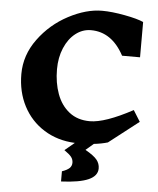

<svg xmlns="http://www.w3.org/2000/svg" viewBox="-67 -862 975 1182"><g transform="rotate(5 421.0 -271.5)"><path d="M536 15Q504 43 488 56Q541 86 560 109.5Q579 133 579 163Q579 209 524 233.5Q469 258 355 263V200Q387 189 401 175.5Q415 162 415 142Q415 122 403 106.5Q391 91 359 69Q379 53 419 19Q311 14 228 -38Q145 -90 99.5 -177.5Q54 -265 54 -375Q54 -492 127 -591.5Q200 -691 309 -748.5Q418 -806 516 -806Q576 -806 656 -791Q736 -776 773 -759V-541H662Q587 -681 458 -681Q406 -681 363 -647.5Q320 -614 295 -555Q270 -496 270 -423Q270 -340 295 -271.5Q320 -203 371.5 -162.5Q423 -122 499 -122Q592 -122 763 -214L806 -145L622 -2H623Q582 10 536 15Z"/></g></svg>

Font: Inknut Antiqua ExtraBold
Style: Regular
Weight: 800
Designer: Claus Eggers Sørensen
Foundry: Claus Eggers Sørensen
Version: Version 1.003; ttfautohint (v1.8.2) -l 8 -r 50 -G 200 -x 14 